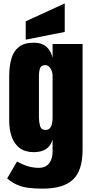

<svg xmlns="http://www.w3.org/2000/svg" viewBox="-20 -994 544 1141"><path d="M232.4 127Q181.6 127 145.3 121.8Q108.9 116.7 80.1 103.5Q51.3 90.3 22.5 66.4L81.5 -34.7Q145.5 3.4 209.5 3.4Q251.5 3.4 272 -23.4Q292.5 -50.3 292.5 -93.3V-165Q271.5 -89.8 180.7 -89.8Q128.4 -89.8 96.2 -114.7Q64 -139.6 49.3 -182.1Q34.7 -224.6 34.7 -276.9V-540Q34.7 -599.1 47.4 -644.3Q60.1 -689.5 91.8 -714.8Q123.5 -740.2 180.7 -740.2Q229 -740.2 256.1 -715.8Q283.2 -691.4 292.5 -649.9V-732.4H470.7V-104.5Q470.7 20 413.3 73.5Q356 127 232.4 127ZM251.5 -221.7Q292.5 -221.7 292.5 -295.9V-544.9Q292.5 -564.9 281 -585.9Q269.5 -606.9 249.5 -606.9Q224.1 -606.9 217.8 -588.1Q211.4 -569.3 211.4 -544.9V-295.9Q211.4 -269.5 218 -245.6Q224.6 -221.7 251.5 -221.7ZM132.8 -758.3V-867.2L364.7 -973.6V-804.2Z"/></svg>

Font: Anton SC
Style: Regular
Weight: 400
Designer: Vernon Adams
Foundry: Vernon Adams
Version: Version 2.116; ttfautohint (v1.8.4.7-5d5b)